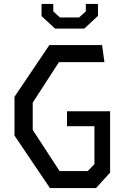

<svg xmlns="http://www.w3.org/2000/svg" viewBox="-20 -960 640 980"><path d="M235 0 54 -268V-466L232 -730H501L513 -643H281L147 -436V-297L284 -87H428L462 -122V-316H322V-392H542V-79L470 0ZM192 -878V-940H252V-902L286 -871H384L418 -902V-940H480V-879L410 -814H261Z"/></svg>

Font: Moralerspace Krypton JPDOC
Style: Regular
Weight: 400
Version: v0.0.6; ttfautohint (v1.8.4.7-5d5b-dirty) -l 6 -r 45 -G 200 